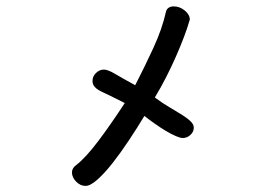

<svg xmlns="http://www.w3.org/2000/svg" viewBox="-20 -573 845 611"><path d="M507.8 -534.2Q509.8 -543.9 516.6 -548.3Q523.4 -552.7 532.2 -552.7Q551.8 -552.7 567.9 -539.6Q584 -526.4 584 -510.7Q577.1 -486.3 565.9 -456.5Q554.7 -426.8 540.5 -394.5Q526.4 -362.3 509.3 -328.6Q492.2 -294.9 472.7 -262.7Q498 -244.1 520.5 -231Q543 -217.8 560.1 -207Q577.1 -196.3 586.9 -186.5Q596.7 -176.8 596.7 -167Q596.7 -153.3 585.9 -143.6Q575.2 -133.8 561.5 -133.8Q553.7 -133.8 539.1 -140.1Q524.4 -146.5 507.3 -156.7Q490.2 -167 472.2 -179.7Q454.1 -192.4 439.5 -204.1Q416 -165 389.6 -125.5Q363.3 -85.9 337.9 -53.7Q312.5 -21.5 290 -1.5Q267.6 18.6 252 18.6Q235.4 18.6 222.2 4.9Q209 -8.8 209 -24.4Q209 -38.1 222.7 -47.9Q252.9 -71.3 293 -124.5Q333 -177.7 377 -245.1L332 -267.6Q315.4 -275.4 304.2 -280.8Q293 -286.1 286.6 -291.5Q280.3 -296.9 277.3 -302.2Q274.4 -307.6 274.4 -315.4Q274.4 -330.1 285.6 -340.8Q296.9 -351.6 310.5 -351.6Q323.2 -351.6 346.2 -337.9Q369.1 -324.2 410.2 -301.8Q440.4 -360.4 468.3 -420.9Q496.1 -481.4 507.8 -534.2Z"/></svg>

Font: Gamja Flower
Style: Regular
Weight: 400
Designer: YoonDesign Inc.
Foundry: YoonDesign Inc.
Version: Version 3.00;build 20171102